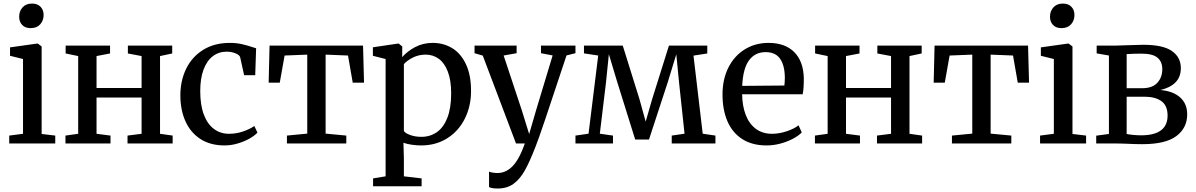

<svg xmlns="http://www.w3.org/2000/svg" viewBox="-20 -801 6676 1072"><path d="M31.5 -44 108.5 -54V-471.5L36 -489.5V-536.5L185 -557.5H191.5L212.5 -541.5V-53L288.5 -44V0H31.5ZM150.5 -644Q120.5 -644 103.8 -661.8Q87 -679.5 87 -707.5Q87 -738.5 106 -759.8Q125 -781 158.5 -781H159.5Q189.5 -781 206.5 -763.2Q223.5 -745.5 223.5 -717.5Q223.5 -686.5 204.5 -665.2Q185.5 -644 151.5 -644Z M597 0H345.5V-44L416.5 -54V-488L346.5 -502.5V-546.5H594.5V-502.5L519 -488V-309.5H770.5V-488L694 -502.5V-546.5H941.5V-502.5L873.5 -488V-54L944 -44V0H692V-44L770.5 -54V-256.5H519V-54L597 -44Z M1263 -561.5Q1299.5 -561.5 1330.5 -554.5Q1361.5 -547.5 1394 -536.5L1410 -531.5L1405 -381H1343L1321 -481Q1318 -493.5 1295.5 -503Q1273 -512.5 1245.5 -512.5Q1201.5 -512.5 1168.2 -487.2Q1135 -462 1116.5 -412.5Q1098 -363 1098 -292.5Q1098 -214.5 1118.2 -161Q1138.5 -107.5 1174.8 -80.8Q1211 -54 1258.5 -54Q1299 -54 1336.5 -66.8Q1374 -79.5 1400 -97.5L1417.5 -60.5Q1400.5 -42.5 1371.2 -26.2Q1342 -10 1306 0.5Q1270 11 1234 11Q1154 11 1098.5 -25.2Q1043 -61.5 1015 -124.8Q987 -188 987 -268.5Q987 -350.5 1019.5 -417.2Q1052 -484 1114.5 -522.8Q1177 -561.5 1263 -561.5Z M1913.5 0H1582V-44L1695.5 -55V-496L1569 -491L1542 -339.5H1480L1485 -546.5H2007L2012.5 -339.5H1949.5L1923 -491L1798 -496V-55L1913.5 -44Z M2331 11Q2305 11 2277 6.8Q2249 2.5 2232.5 -4L2235 80.5V183.5L2334 195V239H2063V195L2133 183.5V-471.5L2062 -489.5V-537L2201 -557.5H2206.5L2226 -541.5L2225.5 -482Q2253 -514 2297.2 -537.8Q2341.5 -561.5 2396 -561.5Q2456 -561.5 2504.2 -532.5Q2552.5 -503.5 2581.2 -443.2Q2610 -383 2610 -293Q2610 -208.5 2575.5 -139Q2541 -69.5 2477.5 -29.2Q2414 11 2331 11ZM2235 -443V-69.5Q2243 -57 2270.8 -47Q2298.5 -37 2332.5 -37Q2381.5 -37 2419 -63Q2456.5 -89 2477.8 -143.5Q2499 -198 2499 -279.5Q2499 -353 2480.2 -401.5Q2461.5 -450 2429.5 -473Q2397.5 -496 2356.5 -496Q2318 -496 2285.5 -479.8Q2253 -463.5 2235 -443Z M2710.5 243.5V157Q2717 160.5 2730.8 162.8Q2744.5 165 2758.5 165Q2804.5 165 2841.8 127Q2879 89 2910.5 0H2861L2675.5 -490.5L2629.5 -504V-546.5H2864.5V-504L2792 -491L2893 -186.5L2934.5 -52.5L2973.5 -186.5L3065.5 -491.5L3000.5 -504V-546.5H3193V-504L3143 -491.5Q2992 -33.5 2971 15.5Q2938 101.5 2910.2 150.8Q2882.5 200 2846.5 225.8Q2810.5 251.5 2758.5 251.5Q2725.5 251.5 2710.5 243.5Z M3402.5 0H3193V-44L3266 -54.5L3320 -491L3240.5 -503V-546.5H3457L3550.5 -247L3585 -122L3621 -247L3715 -546.5H3929V-502.5L3852 -490.5L3903.5 -54.5L3974.5 -44V0H3730.5V-44L3802 -54.5L3771.5 -339.5L3756 -498L3708 -341L3603.5 -22H3526.5L3426.5 -342L3379.5 -498.5L3363.5 -341L3329 -54.5L3402.5 -44Z M4014 -273Q4014 -359 4047.2 -424.5Q4080.5 -490 4139 -525.8Q4197.5 -561.5 4270.5 -561.5Q4363 -561.5 4414.2 -510.5Q4465.5 -459.5 4468 -364.5Q4468 -302.5 4461.5 -274.5H4123.5Q4124.5 -209.5 4143.5 -159.8Q4162.5 -110 4199.8 -82Q4237 -54 4290.5 -54Q4330 -54 4372.2 -68Q4414.5 -82 4438.5 -101.5L4456.5 -61.5Q4438.5 -43 4407 -26.2Q4375.5 -9.5 4337 0.8Q4298.5 11 4260 11Q4179.5 11 4124.2 -24.5Q4069 -60 4041.5 -124Q4014 -188 4014 -273ZM4359.5 -323.5Q4362 -347 4362 -368Q4361.5 -435 4335.8 -472.5Q4310 -510 4254.5 -510Q4196.5 -510 4162.5 -464.8Q4128.5 -419.5 4124 -321.5Z M4781.5 0H4530V-44L4601 -54V-488L4531 -502.5V-546.5H4779V-502.5L4703.5 -488V-309.5H4955V-488L4878.5 -502.5V-546.5H5126V-502.5L5058 -488V-54L5128.5 -44V0H4876.5V-44L4955 -54V-256.5H4703.5V-54L4781.5 -44Z M5626.5 0H5295V-44L5408.5 -55V-496L5282 -491L5255 -339.5H5193L5198 -546.5H5720L5725.5 -339.5H5662.5L5636 -491L5511 -496V-55L5626.5 -44Z M5787 -44 5864 -54V-471.5L5791.5 -489.5V-536.5L5940.5 -557.5H5947L5968 -541.5V-53L6044 -44V0H5787ZM5906 -644Q5876 -644 5859.2 -661.8Q5842.5 -679.5 5842.5 -707.5Q5842.5 -738.5 5861.5 -759.8Q5880.5 -781 5914 -781H5915Q5945 -781 5962 -763.2Q5979 -745.5 5979 -717.5Q5979 -686.5 5960 -665.2Q5941 -644 5907 -644Z M6269.5 1.5Q6254 1 6237.2 0.5Q6220.5 0 6205 0H6100.5V-43.5L6171.5 -53V-491L6103 -503V-546.5H6213Q6226 -546.5 6274 -548.5Q6346.5 -551 6362.5 -551Q6473.5 -551 6523.2 -516.2Q6573 -481.5 6573 -420.5Q6573 -371 6542.8 -340.8Q6512.5 -310.5 6458.5 -298.5Q6529.5 -292.5 6569 -257.2Q6608.5 -222 6608.5 -162.5Q6608.5 -86.5 6548 -41.2Q6487.5 4 6358 4Q6319.5 4 6269.5 1.5ZM6357.5 -308.5Q6414 -308.5 6441.8 -338.8Q6469.5 -369 6469.5 -415Q6469.5 -456 6442.8 -478.8Q6416 -501.5 6353.5 -501.5Q6313 -501.5 6270.5 -499V-308.5ZM6499 -156Q6499 -211 6464.8 -236Q6430.5 -261 6370 -261H6270.5V-53Q6283.5 -50 6306 -47.8Q6328.5 -45.5 6351 -45.5Q6499 -45.5 6499 -156Z"/></svg>

Font: Merriweather 12pt
Style: Regular
Weight: 400
Designer: Eben Sorkin
Foundry: Eben Sorkin
Version: Version 2.100